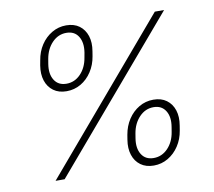

<svg xmlns="http://www.w3.org/2000/svg" viewBox="-81 -831 1042 935"><g transform="rotate(-10 439.5 -363.5)"><path d="M251 -420.4Q212.4 -420.4 186.3 -439.5Q160.2 -458.5 149.4 -491.5Q138.7 -524.4 145.5 -566.4L149.9 -590.3Q156.7 -632.8 178.5 -665.8Q200.2 -698.7 232.7 -717.8Q265.1 -736.8 303.2 -736.8Q342.3 -736.8 368.2 -717.8Q394 -698.7 404.8 -665.8Q415.5 -632.8 408.2 -590.3L404.3 -566.4Q397.5 -524.4 375.7 -491.2Q354 -458 321.8 -439.2Q289.6 -420.4 251 -420.4ZM256.8 -456.5Q297.4 -456.5 326.9 -487.3Q356.4 -518.1 364.3 -566.4L368.7 -590.3Q376.5 -639.2 357.4 -669.9Q338.4 -700.7 297.9 -700.7Q257.3 -700.7 227.5 -669.7Q197.8 -638.7 189.5 -590.3L185.5 -566.4Q177.7 -518.1 197 -487.3Q216.3 -456.5 256.8 -456.5ZM606.4 9.8Q567.9 9.8 541.7 -9.3Q515.6 -28.3 504.9 -61.3Q494.1 -94.2 501 -136.2L504.9 -160.2Q512.2 -202.6 533.9 -235.6Q555.7 -268.6 587.9 -287.6Q620.1 -306.6 658.7 -306.6Q697.8 -306.6 723.6 -287.6Q749.5 -268.6 760.3 -235.6Q771 -202.6 763.7 -160.2L759.8 -136.2Q752.9 -94.2 731.2 -61.3Q709.5 -28.3 677.2 -9.3Q645 9.8 606.4 9.8ZM612.3 -26.4Q652.8 -26.4 682.4 -57.1Q711.9 -87.9 719.7 -136.2L723.6 -160.2Q731.9 -209 712.6 -239.7Q693.4 -270.5 653.3 -270.5Q612.8 -270.5 583 -239.5Q553.2 -208.5 544.9 -160.2L541 -136.2Q533.2 -87.9 552.5 -57.1Q571.8 -26.4 612.3 -26.4ZM121.6 0 740.7 -727.5H786.6L166.5 0Z"/></g></svg>

Font: Inter 17pt ExtraLight
Style: Italic
Weight: 250
Italic angle: -9.3988°
Version: Version 4.001;git-66647c0bb